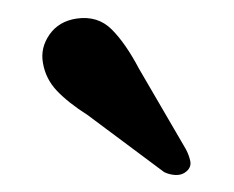

<svg xmlns="http://www.w3.org/2000/svg" viewBox="-20 -721 265 217"><path d="M137 -643.5 190 -552.5Q193.5 -546 195 -539.2Q196.5 -532.5 191 -527.5Q186 -523 178.8 -523.2Q171.5 -523.5 165.5 -526.5L79 -591Q57 -605 44.2 -618.5Q31.5 -632 28.5 -650Q25.5 -667 36 -682Q46.5 -697 66.5 -700Q90.5 -703.5 106.2 -687.8Q122 -672 137 -643.5Z"/></svg>

Font: Fraunces 9pt Soft
Style: Regular
Weight: 400
Version: Version 1.000;[0bf87f6ff]